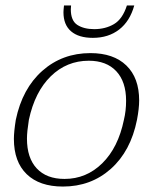

<svg xmlns="http://www.w3.org/2000/svg" viewBox="-20 -675 543 705"><path d="M213 -630Q213 -637 215 -655H241L240 -641Q240 -599 264 -583.5Q288 -568 326 -568Q367 -568 398.5 -586.5Q430 -605 446 -655H473Q457 -597 417.5 -566.5Q378 -536 321 -536Q269 -536 241 -560Q213 -584 213 -630ZM31 -165Q31 -191 38 -235Q62 -350 135.5 -415Q209 -480 312 -480Q397 -480 444 -434.5Q491 -389 491 -306Q491 -277 483 -235Q460 -120 387 -55Q314 10 211 10Q125 10 78 -35.5Q31 -81 31 -165ZM435 -235Q443 -268 443 -305Q443 -375 407 -413.5Q371 -452 306 -452Q225 -452 166.5 -395Q108 -338 86 -235Q79 -191 79 -166Q79 -95 115 -56.5Q151 -18 217 -18Q297 -18 355.5 -75.5Q414 -133 435 -235Z"/></svg>

Font: Taviraj ExtraLight
Style: Italic
Weight: 275
Italic angle: -12°
Designer: Katatrad Team
Foundry: CadsonDemak
Version: Version 1.001